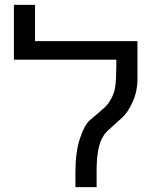

<svg xmlns="http://www.w3.org/2000/svg" viewBox="-20 -769 640 789"><path d="M544.9 -446.8Q544.9 -393.6 525.4 -351.1Q505.9 -307.6 482.9 -286.6Q459.5 -264.6 435.1 -243.2Q409.2 -220.7 403.8 -208Q377 -166.5 377 -67.9V0H290V-63Q290 -144.5 308.6 -200.2Q326.7 -254.9 349.1 -274.9Q368.2 -292 397 -315.9Q423.3 -337.9 431.2 -354Q449.2 -380.9 453.6 -413.1Q458 -445.3 458 -498V-523.9H37.1V-749H124V-600.1H544.9Z"/></svg>

Font: Miedinger*
Style: Book
Weight: 400
Version: Version 001.000